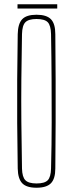

<svg xmlns="http://www.w3.org/2000/svg" viewBox="-20 -874 340 899"><path d="M151 5Q104 5 84 -16Q64 -37 63 -85Q61 -198 60.5 -299Q60 -400 60.5 -501Q61 -602 63 -714Q64 -763 84 -784Q104 -805 151 -805Q198 -805 218.5 -784Q239 -763 239 -714Q240 -602 240.5 -501Q241 -400 240.5 -299Q240 -198 239 -85Q239 -37 218.5 -16Q198 5 151 5ZM151 -15Q189 -15 203.5 -30Q218 -45 219 -85Q222 -200 222 -301.5Q222 -403 221.5 -503.5Q221 -604 219 -714Q218 -755 203.5 -770Q189 -785 151 -785Q114 -785 99 -770Q84 -755 83 -714Q81 -604 80 -503.5Q79 -403 80 -301.5Q81 -200 83 -85Q84 -45 99 -30Q114 -15 151 -15ZM62 -834V-854H248V-834Z"/></svg>

Font: Big Shoulders Display Thin
Style: Regular
Weight: 100
Designer: Patric King
Foundry: XO Type Co
Version: Version 1.000; ttfautohint (v1.8.2)